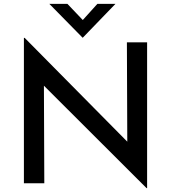

<svg xmlns="http://www.w3.org/2000/svg" viewBox="-20 -943 880 988"><path d="M327 -923H234L405 -749H406L574 -923H481L406 -840ZM734 25H737V-725H633L635 -214L107 -748H103V0H208L206 -502Z"/></svg>

Font: Reem Kufi
Style: Regular
Weight: 400
Designer: Khaled Hosny
Version: Version 0.007